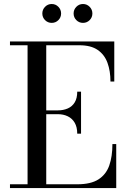

<svg xmlns="http://www.w3.org/2000/svg" viewBox="-20 -962 658 982"><path d="M31 0V-19.5H121V-730.5H31V-750H564.5V-545H545Q545 -598.5 529.8 -640.5Q514.5 -682.5 479.8 -706.5Q445 -730.5 386.5 -730.5H216.5V-19.5H376Q444.5 -19.5 483.5 -44.5Q522.5 -69.5 538.8 -115.5Q555 -161.5 555 -225H574.5V0ZM375 -278.5Q375 -312 362.2 -334Q349.5 -356 327 -367Q304.5 -378 276 -378H192.5V-397.5H276Q304.5 -397.5 327 -407.5Q349.5 -417.5 362.2 -438.5Q375 -459.5 375 -493H394.5V-278.5ZM404.5 -845Q384.5 -845 370.5 -859Q356.5 -873 356.5 -893Q356.5 -913 370.5 -927.2Q384.5 -941.5 404.5 -941.5Q424.5 -941.5 438.5 -927.2Q452.5 -913 452.5 -893Q452.5 -873 438.5 -859Q424.5 -845 404.5 -845ZM244.5 -845Q224.5 -845 210.5 -859Q196.5 -873 196.5 -893Q196.5 -913 210.5 -927.2Q224.5 -941.5 244.5 -941.5Q264.5 -941.5 278.5 -927.2Q292.5 -913 292.5 -893Q292.5 -873 278.5 -859Q264.5 -845 244.5 -845Z"/></svg>

Font: Bodoni Moda SC 11pt
Style: Regular
Weight: 400
Version: Version 2.005